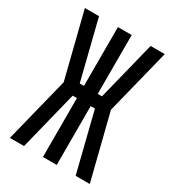

<svg xmlns="http://www.w3.org/2000/svg" viewBox="-178 -838 855 941"><g transform="rotate(30 250.0 -367.5)"><path d="M476 0H396L313 -333H289V0H211V-333H187L104 0H24L116 -368L24 -735H104L187 -402H211V-735H289V-402H313L396 -735H476L384 -367Z"/></g></svg>

Font: Iosevka Term SS14
Style: Regular
Weight: 400
Monospace: yes
Designer: Belleve Invis
Foundry: Belleve Invis
Version: Version 24.1.1; ttfautohint (v1.8.4)